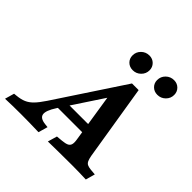

<svg xmlns="http://www.w3.org/2000/svg" viewBox="-261 -921 1090 1090"><g transform="rotate(45 284.0 -376.5)"><path d="M193.8 -58.9 214.8 -56.5 198.7 0Q122.9 -2.4 55.9 -2.4Q-13.4 -2.4 -69.9 0L-53.7 -56.5L-37.6 -58.1Q-3.7 -61.3 18.8 -71Q41.4 -80.6 61.6 -101.2Q81.8 -121.8 107.6 -160.5L378.5 -571H431.8L505.5 -117.1Q509.6 -94.7 515.1 -83.2Q520.6 -71.6 530.5 -66.6Q540.4 -61.6 558.9 -59.6L594.3 -56.5L578.6 0Q523.8 -2.4 466 -2.4H463.5H459.5Q387 -2.4 348 -1.6Q310.8 -1.2 273.7 -0.4L290.2 -56.8L326.7 -60.1Q352.7 -62.5 365.5 -68.5Q378.3 -74.5 382.2 -87.8Q386.1 -101.1 382 -125.8L332.7 -441.4L387.4 -491.1L174.5 -168.5Q140.6 -116.1 145.1 -89.9Q149.5 -63.7 193.8 -58.9ZM193.5 -231.9H413.9L423.8 -175.4H159ZM267.8 -685.8Q267.8 -713.9 287.9 -733.7Q308 -753.4 336.6 -753.4Q362.3 -753.4 379.3 -736.4Q396.4 -719.3 396.4 -694.1Q396.4 -666.3 376.3 -646.6Q356.2 -626.9 328 -626.9Q301.9 -626.9 284.8 -643.7Q267.8 -660.6 267.8 -685.8ZM465.6 -685.8Q465.6 -713.9 485.7 -733.7Q505.9 -753.4 534.4 -753.4Q560.1 -753.4 577.2 -736.4Q594.2 -719.3 594.2 -694.1Q594.2 -666.3 574.1 -646.6Q554 -626.9 525.8 -626.9Q499.7 -626.9 482.7 -643.7Q465.6 -660.6 465.6 -685.8Z"/></g></svg>

Font: Playfair Micro SmCond SmLight
Style: Italic
Weight: 360
Width: 4
Italic angle: -15.6°
Designer: Claus Eggers Sørensen
Foundry: Claus Eggers Sørensen
Version: Version 2.203;Glyphs 3.3 (3326)